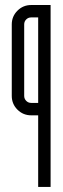

<svg xmlns="http://www.w3.org/2000/svg" viewBox="-20 -734 248 754"><path d="M102.5 -329.9H129.9V-665.6H102.5Q90.8 -665.6 82.9 -657.6Q75 -649.7 75 -638.1V-357.4Q75 -346.1 82.9 -338Q90.8 -329.9 102.5 -329.9ZM129.9 -281.1H102.5Q70.8 -281.1 48.5 -303.4Q26.2 -325.7 26.2 -357.4V-638.1Q26.2 -669.7 48.5 -692Q70.8 -714.3 102.5 -714.3H178.7V0H129.9Z"/></svg>

Font: Marapfhont
Style: Book
Weight: 400
Version: Version 0.15